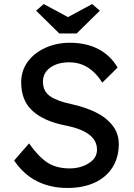

<svg xmlns="http://www.w3.org/2000/svg" viewBox="-20 -922 664 952"><path d="M325 -87Q379 -87 420 -112.5Q461 -138 461 -180Q461 -212 442 -235.5Q423 -259 387.5 -275Q352 -291 299 -301Q196 -322 140.5 -373Q85 -424 85 -514Q85 -572 118 -616.5Q151 -661 206.5 -685.5Q262 -710 326 -710Q408 -710 468 -678.5Q528 -647 563 -587L487 -512Q459 -559 417.5 -586Q376 -613 323 -613Q266 -613 229.5 -587Q193 -561 193 -517Q193 -469 229 -444.5Q265 -420 337 -405Q401 -391 453 -366Q505 -341 537 -301Q569 -261 569 -208Q569 -142 538 -92.5Q507 -43 449.5 -16.5Q392 10 314 10Q231 10 164.5 -23Q98 -56 50 -126L124 -211Q169 -147 213.5 -117Q258 -87 325 -87ZM332 -829 197 -902 159 -869 274 -756H360L475 -869L437 -902L302 -829Z"/></svg>

Font: Lexend
Style: Regular
Weight: 400
Designer: Thomas Jockin
Foundry: Lexend
Version: Version 1.000